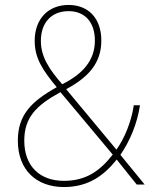

<svg xmlns="http://www.w3.org/2000/svg" viewBox="-20 -745 626 775"><path d="M257 -725C175 -725 120 -669 120 -580C120 -510 152 -462 209 -393C105 -335 52 -280 52 -177C52 -59 127 10 238 10C338 10 401 -38 451 -101L532 0H564L466 -120C504 -175 534 -246 545 -320H520C510 -252 482 -186 450 -141L247 -385C335 -432 389 -489 389 -581C389 -673 335 -725 257 -725ZM257 -700C323 -700 363 -655 363 -581C363 -503 316 -447 231 -405C178 -466 145 -516 145 -580C145 -653 187 -700 257 -700ZM224 -373 435 -121C385 -57 329 -15 238 -15C141 -15 78 -74 78 -177C78 -270 125 -319 224 -373Z"/></svg>

Font: Noto Sans Sinhala UI SemiCondensed Thin
Style: Regular
Weight: 100
Width: 4
Designer: Jelle Bosma - Monotype Design Team
Foundry: Monotype Imaging Inc.
Version: Version 2.006